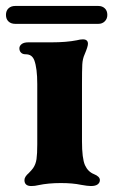

<svg xmlns="http://www.w3.org/2000/svg" viewBox="-35 -614 385 644"><path d="M47 -10Q47 -16 51 -22Q55 -28 61 -33Q71 -43 76 -50Q85 -63 87.5 -80.5Q90 -98 90 -130V-332Q90 -385 80 -412Q76 -422 69 -427Q62 -432 50 -432Q41 -432 35.5 -437.5Q30 -443 30 -452Q30 -460 37.5 -466Q45 -472 60 -472H138Q188 -472 223 -479Q234 -482 243 -482Q260 -482 260 -467Q260 -458 249 -432Q242 -417 241 -397.5Q240 -378 240 -332V-140Q240 -83 250 -60Q260 -38 280 -30Q300 -22 300 -10Q300 -1 292.5 4.5Q285 10 270 10Q259 10 237 6Q209 0 169 0Q127 0 94 7Q82 10 70 10Q47 10 47 -10ZM-15 -564Q-15 -578 -6.5 -586Q2 -594 16 -594H295Q308 -594 316.5 -586Q325 -578 325 -564Q325 -551 316.5 -542.5Q308 -534 295 -534H16Q2 -534 -6.5 -542Q-15 -550 -15 -564Z"/></svg>

Font: Raigarh
Style: Bold
Weight: 700
Designer: jaikishan Patel
Foundry: MagicType
Version: Version 1.000